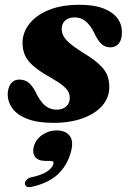

<svg xmlns="http://www.w3.org/2000/svg" viewBox="-20 -499 535 801"><path d="M216.5 -41.5Q241.5 -41.5 256.2 -55Q271 -68.5 271 -90Q271 -105 264.2 -117.5Q257.5 -130 239.2 -144.2Q221 -158.5 185 -179Q144.5 -202 120.2 -222.8Q96 -243.5 85 -266.8Q74 -290 74 -320Q74 -363 102 -399Q130 -435 182.8 -457Q235.5 -479 312 -479Q371.5 -479 410.5 -464.2Q449.5 -449.5 469 -424Q488.5 -398.5 488.5 -366Q489 -335 476.2 -318.2Q463.5 -301.5 440.5 -301.5Q419 -301.5 403.5 -315.2Q388 -329 372 -364Q356 -395 336.5 -410.8Q317 -426.5 291.5 -426.5Q266.5 -426.5 252 -413.5Q237.5 -400.5 237.5 -377.5Q237.5 -363.5 244.2 -349.8Q251 -336 269.8 -319.5Q288.5 -303 324 -280.5Q369 -253.5 393.2 -231.2Q417.5 -209 426.8 -186.8Q436 -164.5 436 -136Q436 -92 407 -58.5Q378 -25 325.8 -5.8Q273.5 13.5 203 13.5Q136 13.5 93.8 -3Q51.5 -19.5 31.8 -46.8Q12 -74 12 -106Q13 -134 25.5 -150.5Q38 -167 60.5 -167Q86 -167 103 -151Q120 -135 135 -102.5Q153.5 -68 173 -54.8Q192.5 -41.5 216.5 -41.5ZM172.5 172.5Q138.5 172.5 126.2 155.2Q114 138 121 112.5Q129 82.5 156.2 63.8Q183.5 45 216 45Q253.5 45 270.8 67.5Q288 90 276 134Q261 191 221.5 228Q182 265 112 280.5Q97.5 283.5 90.8 279.2Q84 275 84 266Q84.5 257.5 91 250.5Q97.5 243.5 111 240.5Q141.5 234 161 224.8Q180.5 215.5 190.8 204.5Q201 193.5 203 183.5Q206 172.5 191.5 172.5Z"/></svg>

Font: Fraunces
Style: Bold Italic
Weight: 700
Italic angle: -16°
Version: Version 1.000;[b76b70a41]